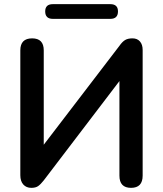

<svg xmlns="http://www.w3.org/2000/svg" viewBox="-20 -898 787 926"><path d="M235 -807Q198 -807 198 -843Q198 -878 235 -878H512Q549 -878 549 -843Q549 -807 512 -807ZM131 8Q107 8 92.5 -8Q78 -24 78 -53V-655Q78 -713 135 -713Q191 -713 191 -655V-200L556 -677Q570 -697 583.5 -705Q597 -713 619 -713Q642 -713 655 -698Q668 -683 668 -657V-51Q668 8 612 8Q556 8 556 -51V-507L191 -28Q176 -9 164 -0.5Q152 8 131 8Z"/></svg>

Font: Chiron GoRound TC M
Style: Regular
Weight: 500
Designer: Ryoko NISHIZUKA 西塚涼子 (kana, bopomofo & ideographs); Paul D. Hunt (Latin, Greek & Cyrillic); Sandoll Communications 산돌커뮤니
Foundry: Adobe
Version: Version 1.000;hotconv 1.1.1;makeotfexe 2.6.0